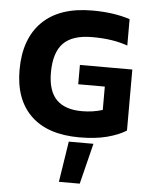

<svg xmlns="http://www.w3.org/2000/svg" viewBox="-60 -702 767 1000"><g transform="rotate(5 323.5 -202.0)"><path d="M31 -313Q31 -476 121 -565Q211 -654 382 -654Q495 -654 579 -626V-488Q503 -516 394 -516Q290 -516 242.5 -467Q195 -418 195 -313Q195 -218 239.5 -172.5Q284 -127 373 -127Q431 -127 481 -143V-265H342V-366H616V-47Q577 -22 516 -6Q455 10 372 10Q206 10 118.5 -74Q31 -158 31 -313ZM319 37H448L395 250H286Z"/></g></svg>

Font: Kanit SemiBold
Style: Regular
Weight: 600
Designer: Katatrad Team
Foundry: CadsonDemak
Version: Version 1.030